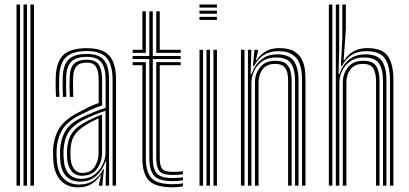

<svg xmlns="http://www.w3.org/2000/svg" viewBox="-20 -820 1808 848"><path d="M114.5 0V-800H130V0ZM53 0V-800H68.5V0ZM83.8 0V-800H99.2V0Z M477.2 0V-466Q477.2 -534.8 450.9 -564.6Q424.5 -594.5 363.5 -594.5Q300.5 -594.5 272.1 -567.8Q243.8 -541 241.5 -479.5Q240.8 -459.5 241 -436.8Q241.2 -414 242.5 -392.2H227.2Q226 -415 225.8 -436.9Q225.5 -458.8 226.2 -480Q228.5 -548.2 260.5 -577.8Q292.5 -607.2 363.5 -607.2Q432.8 -607.2 462.6 -574.4Q492.5 -541.5 492.5 -466V0ZM446.8 0V-37.2L449.2 -107H446Q432.8 -68.8 405 -43.2Q377.2 -17.8 333.5 -17.8Q295.2 -17.8 272.2 -42Q249.2 -66.2 246.2 -112.8Q245.5 -126 245.1 -136.8Q244.8 -147.5 245.2 -157.8Q248 -205.2 267.5 -239.8Q287 -274.2 337.5 -299.5Q365 -313.2 394.8 -325.1Q424.5 -337 446.5 -343.8V-466Q446.5 -521 427.4 -545Q408.2 -569 363.5 -569Q316.5 -569 295.2 -547.9Q274 -526.8 272.2 -478.2Q271.5 -458.8 271.8 -436.1Q272 -413.5 273 -392.2H257.8Q256.8 -414.2 256.5 -437.1Q256.2 -460 257 -478.8Q258.8 -534 283.6 -557.9Q308.5 -581.8 363.5 -581.8Q416.2 -581.8 439 -554.9Q461.8 -528 461.8 -466V0ZM325.2 7.5Q275.8 7.5 247.6 -23.4Q219.5 -54.2 215.5 -110.5Q213.5 -139.2 214.5 -160.5Q217.8 -214.5 242.1 -253.6Q266.5 -292.8 326.2 -323.2Q352 -337 371.6 -346.8Q391.2 -356.5 415.8 -365.2V-466Q415.8 -503.5 405 -523.5Q394.2 -543.5 363.5 -543.5Q331.2 -543.5 317.6 -527.4Q304 -511.2 303 -476.8Q302.5 -462 302.5 -440.8Q302.5 -419.5 303.5 -392.2H288.2Q287.2 -421.2 287.1 -441.4Q287 -461.5 287.8 -478Q289 -520.5 307 -538.4Q325 -556.2 363.5 -556.2Q402.2 -556.2 416.6 -533.5Q431 -510.8 431 -466V-354.8Q403 -345.2 378.8 -334.1Q354.5 -323 331.5 -311.2Q276.5 -283.2 254.8 -246.5Q233 -209.8 230 -159.2Q229.5 -147.5 229.8 -136.2Q230 -125 231 -111.8Q234.5 -60 260 -32.5Q285.5 -5 329.5 -5Q368 -5 394.5 -24Q421 -43 435.5 -72.5H439L432.8 -13.2V0H417.2V-4.5L426.2 -46H423.5Q406.2 -20.5 382.5 -6.5Q358.8 7.5 325.2 7.5ZM338.5 -30.2Q372 -30.2 396 -48Q420 -65.8 433 -92.4Q446 -119 446 -145.5V-330.8Q423 -323.5 395.5 -312.1Q368 -300.8 343.2 -287.8Q302 -265.8 282.4 -235.2Q262.8 -204.8 260.5 -155Q259.8 -144 260.4 -134.2Q261 -124.5 261.8 -114.2Q264.2 -72.5 284.6 -51.4Q305 -30.2 338.5 -30.2ZM341.8 -43.8Q312.5 -43.8 296.4 -63.8Q280.2 -83.8 277 -115.2Q275 -137.5 275.8 -154Q278 -199.2 294.9 -227.2Q311.8 -255.2 348.5 -276Q365.8 -286 387.8 -296.2Q409.8 -306.5 430.8 -314.5V-144Q430.8 -106.2 409 -75Q387.2 -43.8 341.8 -43.8ZM343.8 -56.2Q380.5 -56.2 397.9 -83.1Q415.2 -110 415.2 -143V-297.2Q398.5 -290 383.4 -281.9Q368.2 -273.8 353.8 -264.2Q321.5 -244 306.9 -219.6Q292.2 -195.2 291.2 -154Q290.5 -135.5 292.2 -116.8Q294.5 -91.2 307.2 -73.8Q320 -56.2 343.8 -56.2Z M742.8 -20Q680.5 -20 660 -44.6Q639.5 -69.2 639.5 -121.2V-559.2H565.8V-572.8H639.5V-770H654.8V-572.8H778V-559.2H654.8V-121.2Q654.8 -74.5 672.5 -54.1Q690.2 -33.8 742.8 -33.8Q765 -33.8 788 -36.8V-23.8Q769.2 -20 742.8 -20ZM565.8 -586.5V-600H608.8V-770H624V-586.5ZM670.2 -586.5V-770H685.5V-600H778V-586.5ZM742.8 7.2Q667 7.2 637.9 -22.6Q608.8 -52.5 608.8 -121.2V-532H565.8V-545.5H624V-121.2Q624 -61.2 648.6 -33.9Q673.2 -6.5 742.8 -6.5Q754.8 -6.5 766.5 -7.4Q778.2 -8.2 788 -10.8V2.5Q770 7.2 742.8 7.2ZM742.8 -47.2Q698.8 -47.2 684.5 -64.1Q670.2 -81 670.2 -121.2V-545.5H778V-532H685.5V-121.2Q685.5 -87.8 696.2 -74.4Q707 -61 742.8 -61Q773.8 -61 788 -63.5V-50.5Q769.5 -47.2 742.8 -47.2Z M861 -786.5V-800H938V-786.5ZM861 -759.2V-772.8H938V-759.2ZM861 -732V-745.5H938V-732ZM922.8 0V-600H938.2V0ZM861.2 0V-600H876.8V0ZM892 0V-600H907.5V0Z M1314 0V-466.8Q1314 -486.2 1311.1 -508.2Q1308.2 -530.2 1298.2 -549.8Q1288.2 -569.2 1267 -581.6Q1245.8 -594 1209 -594Q1171.5 -594 1145 -576.9Q1118.5 -559.8 1101.5 -527.8H1097L1103.8 -600H1119.2L1119.5 -593.5L1110.2 -554H1113.2Q1129.8 -579.5 1154.5 -593.5Q1179.2 -607.5 1213.2 -607.5Q1256 -607.5 1279.8 -592.8Q1303.5 -578 1314 -555.6Q1324.5 -533.2 1326.9 -509.9Q1329.2 -486.5 1329.2 -469.2V0ZM1044.2 0V-600H1059.8V0ZM1075 0V-600H1090.2L1087 -493.2H1091Q1104.8 -532.8 1133.4 -556.5Q1162 -580.2 1205 -580Q1257 -579.8 1277.8 -550.5Q1298.5 -521.2 1298.5 -465.8V0H1283.2V-464Q1283.2 -511.5 1266 -538.9Q1248.8 -566.2 1199.8 -566.2Q1163 -566.2 1138.8 -549.4Q1114.5 -532.5 1102.5 -506.9Q1090.5 -481.2 1090.5 -454.8V0ZM1106 0V-456Q1106 -493.5 1128.5 -522.5Q1151 -551.5 1196.5 -551.5Q1229.8 -551.5 1244.8 -537.4Q1259.8 -523.2 1263.9 -502.5Q1268 -481.8 1268 -461.5V0H1252.5V-460.8Q1252.5 -477.5 1249.6 -495.4Q1246.8 -513.2 1234.6 -525.5Q1222.5 -537.8 1194.5 -537.8Q1157.8 -537.8 1139.9 -514Q1122 -490.2 1122 -457.2V0Z M1702.2 0V-466.8Q1702.2 -527.2 1680.8 -560.6Q1659.2 -594 1597.2 -594Q1559.8 -594 1533.1 -576.9Q1506.5 -559.8 1489.5 -527.8H1485.5L1492 -651.8V-800H1507.5V-691.5L1497.8 -554H1500.5Q1517 -579.5 1542.2 -593.5Q1567.5 -607.5 1601.5 -607.5Q1670 -607.5 1693.8 -571.2Q1717.5 -535 1717.5 -469.2V0ZM1432.5 0V-800H1448V0ZM1463.2 0V-800H1478.2V-601L1475.2 -493.2H1479.2Q1493 -533.8 1521.9 -557Q1550.8 -580.2 1593.2 -580Q1649.2 -579.5 1668 -549.1Q1686.8 -518.8 1686.8 -465.8V0H1671.5V-464Q1671.5 -513.2 1654.1 -539.8Q1636.8 -566.2 1588 -566.2Q1551.5 -566.2 1527.2 -549.2Q1503 -532.2 1490.9 -506.5Q1478.8 -480.8 1478.8 -454.8V0ZM1494 0V-456Q1494 -493.5 1516.6 -522.5Q1539.2 -551.5 1584.8 -551.5Q1627 -551.5 1641.6 -527.9Q1656.2 -504.2 1656.2 -461.5V0H1640.8V-460.8Q1640.8 -496.5 1629.1 -517.1Q1617.5 -537.8 1582.8 -537.8Q1546 -537.8 1528 -513.9Q1510 -490 1510 -457.2V0Z"/></svg>

Font: Big Shoulders Inline Display Medium
Style: Regular
Weight: 500
Designer: Patric King
Foundry: XO Type Co
Version: Version 1.000